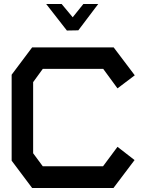

<svg xmlns="http://www.w3.org/2000/svg" viewBox="-20 -936 731 956"><path d="M565 -496 494 -593H193L145 -527V-173L193 -108H493L565 -205L650 -139L545 0H140L38 -136V-564L140 -700H546L651 -561ZM287 -916 342 -850 395 -916H469L370 -785L313 -784L210 -916Z"/></svg>

Font: Turret Road ExtraBold
Style: Regular
Weight: 800
Designer: Noponies
Foundry: Noponies
Version: Version 1.001; ttfautohint (v1.8)